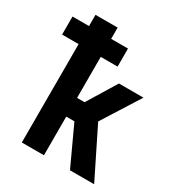

<svg xmlns="http://www.w3.org/2000/svg" viewBox="-202 -863 902 977"><g transform="rotate(30 248.5 -375.0)"><path d="M73 0H203V-227H251L356 0H498L356 -287L495 -507H351L247 -337H203V-578H302V-684H203V-750H73V-684H-24V-578H73Z"/></g></svg>

Font: Finlandica SemiBold
Style: Regular
Weight: 600
Designer: Niklas Ekholm, Juho Hiilivirta, Jaakko Suomalainen
Foundry: Helsinki Type Studio
Version: Version 2.000;Glyphs 3.2 (3202)